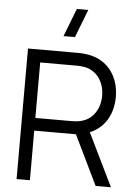

<svg xmlns="http://www.w3.org/2000/svg" viewBox="-62 -1007 755 1055"><g transform="rotate(5 315.0 -480.0)"><path d="M70 0H143.5V-273.5H373.5L506 0H590.5L448.5 -291.5C529.5 -324 574 -402 574 -496.5C574 -609 511 -698.5 398.5 -716C380.5 -719 362 -720 348 -720H70ZM143.5 -343.5V-649.5H346C358 -649.5 375.5 -648.5 390.5 -645.5C464.5 -629.5 498.5 -563.5 498.5 -496.5C498.5 -429.5 464.5 -363.5 390.5 -348C375.5 -344.5 358 -343.5 346 -343.5ZM258.5 -805H321.5L381.5 -960H318.5Z"/></g></svg>

Font: Eudonet
Style: Regular
Weight: 400
Designer: Mikhail Sharanda
Foundry: Mikhail Sharanda
Version: Version 4.503;Glyphs 3.1.2 (3151)